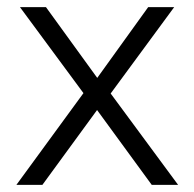

<svg xmlns="http://www.w3.org/2000/svg" viewBox="-20 -519 544 539"><path d="M26 0 227 -275 228 -239 36 -499H109L259 -292H247L396 -499H469L280 -242V-271L480 0H406L246 -219H259L99 0Z"/></svg>

Font: Nunitoga
Style: Light
Weight: 300
Designer: Vernon Adams
Foundry: Vernon Adams
Version: Version 1.0